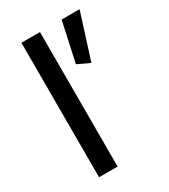

<svg xmlns="http://www.w3.org/2000/svg" viewBox="-178 -801 777 885"><g transform="rotate(-30 210.5 -358.0)"><path d="M181.2 -715.8H82.5V0H181.2ZM250.5 -504.4 315.4 -474.1 392.1 -715.8H296.4Z"/></g></svg>

Font: Estedad Medium
Style: Regular
Weight: 500
Designer: Amin Abedi
Version: Version 7.3